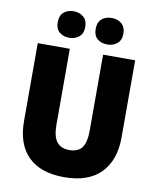

<svg xmlns="http://www.w3.org/2000/svg" viewBox="-99 -1004 894 1091"><g transform="rotate(10 347.5 -459.0)"><path d="M629 -269Q629 -138 557.5 -64Q486 10 345 10Q210 10 138.5 -60.5Q67 -131 67 -265V-714H252V-277Q252 -208 276 -177.5Q300 -147 348 -147Q399 -147 421.5 -177.5Q444 -208 444 -278V-714H629ZM158 -851Q158 -890 180.5 -909Q203 -928 237 -928Q271 -928 294 -908.5Q317 -889 317 -851Q317 -814 294 -794.5Q271 -775 237 -775Q203 -775 180.5 -794Q158 -813 158 -851ZM377 -851Q377 -890 399.5 -909Q422 -928 457 -928Q491 -928 514 -908.5Q537 -889 537 -851Q537 -814 514 -794.5Q491 -775 457 -775Q422 -775 399.5 -794Q377 -813 377 -851Z"/></g></svg>

Font: Noto Sans Gurmukhi SemiCondensed Black
Style: Regular
Weight: 900
Width: 4
Designer: Jelle Bosma - Monotype Design Team
Foundry: Monotype Imaging Inc.
Version: Version 2.004; ttfautohint (v1.8.4.7-5d5b)